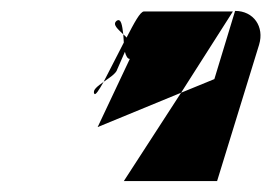

<svg xmlns="http://www.w3.org/2000/svg" viewBox="-20 -608 498 352"><path d="M153 -436C155 -433 161 -442 170 -458C159 -450 149 -443 153 -436ZM194 -570C185 -563 197 -554 206 -545C204 -562 202 -575 194 -570ZM170 -458C180 -465 193 -473 195 -481L209 -513C211 -505 214 -500 218 -500L159 -375L312 -438L407 -587H244C237 -587 226 -566 212 -539C211 -541 208 -543 206 -545L207 -530C194 -505 180 -477 170 -458ZM207 -276H378L455 -526C465 -559 445 -588 411 -588L373 -463L312 -438Z"/></svg>

Font: bitstorm
Style: ulcnobl
Weight: 400
Version: Version 0.2